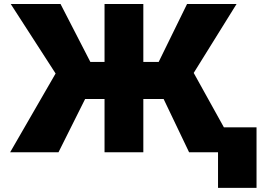

<svg xmlns="http://www.w3.org/2000/svg" viewBox="-20 -747 1279 942"><path d="M1238.6 174.7H1049.7V0H907.7L782.7 -261.4H683.2V0H492.9V-261.4H397.7L267 0H29.8L252.8 -386.4L32.7 -727.3H277L423.3 -443.2H492.9V-727.3H683.2V-443.2H758.5L897.7 -727.3H1140.6L930.4 -389.2L1078.5 -122.2H1238.6Z"/></svg>

Font: Linik Sans Black
Style: Regular
Weight: 900
Designer: Fonts by Rasmus Andersson / Changes by Cristiano Sobral with parts from Marc Monis
Foundry: rsms
Version: Version 3.020; ttfautohint (v1.6)